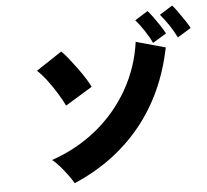

<svg xmlns="http://www.w3.org/2000/svg" viewBox="-59 -943 1119 1036"><g transform="rotate(-5 500.0 -424.5)"><path d="M304 30Q293 11 274.5 -14.5Q256 -40 234.5 -65Q213 -90 193 -105Q332 -153 438.5 -240.5Q545 -328 612 -446Q679 -564 698 -701L857 -657Q808 -413 667 -239Q526 -65 304 30ZM294 -391Q281 -419 257.5 -457.5Q234 -496 206.5 -532.5Q179 -569 154 -592L293 -684Q310 -668 331.5 -641Q353 -614 375 -584Q397 -554 414.5 -526Q432 -498 440 -480ZM791 -687Q776 -720 751.5 -756.5Q727 -793 706 -817L776 -861Q788 -848 805.5 -824Q823 -800 839.5 -775Q856 -750 865 -732ZM927 -705Q911 -738 886.5 -774.5Q862 -811 841 -835L911 -879Q923 -866 940.5 -841.5Q958 -817 974.5 -792Q991 -767 1000 -750Z"/></g></svg>

Font: Zen Kaku Gothic New Black
Style: Regular
Weight: 900
Designer: Yoshimichi Ohira
Foundry: Positype
Version: Version 1.001